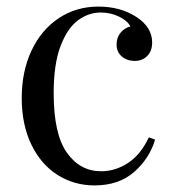

<svg xmlns="http://www.w3.org/2000/svg" viewBox="-20 -549 526 583"><path d="M395 -497Q442 -466 442 -420Q442 -394 427 -379Q412 -364 389 -364Q366 -364 350 -377.5Q334 -391 334 -414Q334 -435 346 -449.5Q358 -464 376 -469Q366 -487 340.5 -499Q315 -511 286 -511Q249 -511 217 -487.5Q185 -464 164 -409.5Q143 -355 143 -266Q143 -142 183 -85.5Q223 -29 287 -29Q330 -29 368.5 -54Q407 -79 432 -132L451 -125Q434 -68 387.5 -27Q341 14 267 14Q205 14 154.5 -18Q104 -50 75 -110.5Q46 -171 46 -251Q46 -332 75.5 -395Q105 -458 158 -493.5Q211 -529 279 -529Q346 -529 395 -497Z"/></svg>

Font: Myanmar April Display
Style: Regular
Weight: 400
Designer: Khon Soe Zaw Thu
Foundry: Myanmar OS
Version: Version 2.50 April 12, 2019